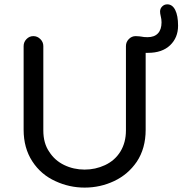

<svg xmlns="http://www.w3.org/2000/svg" viewBox="-20 -854 841 885"><path d="M236.3 -18.6Q168.9 -48.8 128.9 -110.4Q88.9 -171.9 88.9 -255.9V-641.6Q88.9 -660.2 102.1 -673.8Q115.2 -687.5 133.8 -687.5Q152.3 -687.5 166 -673.8Q179.7 -660.2 179.7 -641.6V-252.9Q179.7 -193.4 207 -154.3Q232.4 -114.3 275.9 -93.3Q319.3 -72.3 370.1 -72.3Q419.9 -72.3 463.9 -92.8Q509.8 -114.3 535.2 -155.8Q560.5 -197.3 560.5 -252.9V-641.6Q560.5 -660.2 573.7 -673.8Q586.9 -687.5 605.5 -687.5L622.1 -686.5L629.9 -685.5Q642.6 -682.6 660.2 -682.6Q691.4 -682.6 708 -700.2Q724.6 -717.8 724.6 -751Q724.6 -765.6 720.7 -780.3Q717.8 -792 717.8 -800.8Q717.8 -814.5 727.5 -824.2Q737.3 -834 751 -834Q774.4 -834 787.6 -808.1Q800.8 -782.2 800.8 -735.4Q800.8 -680.7 764.2 -645.5Q727.5 -610.4 662.1 -610.4H651.4V-255.9Q651.4 -169.9 610.4 -108.4Q570.3 -49.8 506.3 -19.5Q442.4 10.7 370.1 10.7Q299.8 10.7 236.3 -18.6Z"/></svg>

Font: jf-openhuninn-1.1
Style: Regular
Weight: 400
Designer: [Kosugi Maru]
      Designed by Motoya company      

      [Varela Round]
      Joe Prince(Latin component); Avraham Co
Foundry: justfont CO.,LTD.
Version: 1.1